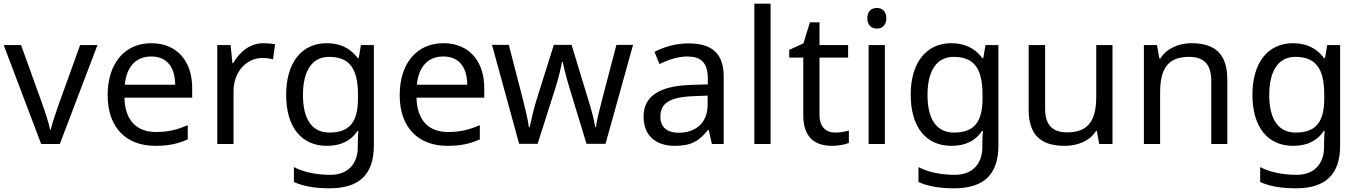

<svg xmlns="http://www.w3.org/2000/svg" viewBox="-20 -780 7364 1040"><path d="M203 0H304L508 -536H414L300 -220C285 -177 262 -111 255 -78H251C245 -111 224 -176 208 -220L94 -536H0Z M800 -546C658 -546 563 -440 563 -264C563 -85 668 10 821 10C894 10 942 -1 997 -25V-102C941 -78 893 -65 825 -65C718 -65 657 -130 654 -251H1021V-304C1021 -450 937 -546 800 -546ZM799 -474C888 -474 928 -412 929 -321H656C665 -417 715 -474 799 -474Z M1407 -546C1332 -546 1277 -497 1243 -438H1239L1229 -536H1157V0H1245V-286C1245 -394 1318 -466 1401 -466C1419 -466 1442 -463 1459 -459L1470 -540C1452 -544 1427 -546 1407 -546Z M1750 -546C1612 -546 1530 -438 1530 -267C1530 -92 1612 10 1751 10C1824 10 1880 -16 1917 -71H1921C1920 -59 1918 -21 1918 -5V16C1918 110 1862 167 1770 167C1693 167 1623 152 1572 125V206C1623 229 1687 240 1765 240C1929 240 2005 162 2005 9V-536H1935L1923 -465H1918C1878 -520 1820 -546 1750 -546ZM1762 -472C1870 -472 1919 -413 1919 -267V-246C1919 -117 1872 -62 1764 -62C1670 -62 1621 -134 1621 -266C1621 -398 1672 -472 1762 -472Z M2382 -546C2240 -546 2145 -440 2145 -264C2145 -85 2250 10 2403 10C2476 10 2524 -1 2579 -25V-102C2523 -78 2475 -65 2407 -65C2300 -65 2239 -130 2236 -251H2603V-304C2603 -450 2519 -546 2382 -546ZM2381 -474C2470 -474 2510 -412 2511 -321H2238C2247 -417 2297 -474 2381 -474Z M3065 -303 3157 -1H3260L3409 -537H3319L3244 -251C3228 -190 3212 -125 3208 -92H3204C3199 -130 3182 -189 3168 -235L3076 -537H2980L2885 -235C2871 -191 2856 -124 2849 -91H2845C2840 -129 2825 -193 2810 -251L2736 -537H2645L2792 -1H2892L2988 -302C3006 -358 3019 -415 3024 -445H3028C3034 -415 3048 -358 3065 -303Z M3708 -545C3638 -545 3572 -524 3525 -499L3552 -433C3596 -454 3647 -474 3703 -474C3773 -474 3814 -444 3814 -355V-323L3723 -320C3548 -315 3466 -256 3466 -149C3466 -40 3538 10 3635 10C3725 10 3768 -17 3815 -76H3819L3836 0H3900V-365C3900 -490 3838 -545 3708 -545ZM3734 -259 3813 -262V-214C3813 -110 3745 -61 3655 -61C3597 -61 3557 -88 3557 -148C3557 -216 3600 -254 3734 -259Z M4154 0V-760H4066V0Z M4503 -62C4454 -62 4419 -93 4419 -158V-468H4574V-536H4419V-659H4367L4332 -545L4255 -510V-468H4331V-156C4331 -26 4404 10 4488 10C4520 10 4559 3 4578 -6V-73C4561 -67 4529 -62 4503 -62Z M4730 -737C4701 -737 4678 -720 4678 -681C4678 -643 4701 -625 4730 -625C4757 -625 4781 -643 4781 -681C4781 -720 4757 -737 4730 -737ZM4773 -536H4685V0H4773Z M5133 -546C4995 -546 4913 -438 4913 -267C4913 -92 4995 10 5134 10C5207 10 5263 -16 5300 -71H5304C5303 -59 5301 -21 5301 -5V16C5301 110 5245 167 5153 167C5076 167 5006 152 4955 125V206C5006 229 5070 240 5148 240C5312 240 5388 162 5388 9V-536H5318L5306 -465H5301C5261 -520 5203 -546 5133 -546ZM5145 -472C5253 -472 5302 -413 5302 -267V-246C5302 -117 5255 -62 5147 -62C5053 -62 5004 -134 5004 -266C5004 -398 5055 -472 5145 -472Z M6006 -536H5918V-257C5918 -132 5879 -63 5760 -63C5679 -63 5641 -105 5641 -191V-536H5552V-185C5552 -49 5618 10 5747 10C5816 10 5882 -15 5917 -71H5921L5934 0H6006Z M6434 -546C6366 -546 6300 -519 6265 -463H6260L6247 -536H6176V0H6264V-278C6264 -403 6302 -472 6421 -472C6503 -472 6541 -429 6541 -343V0H6628V-349C6628 -487 6562 -546 6434 -546Z M6984 -546C6846 -546 6764 -438 6764 -267C6764 -92 6846 10 6985 10C7058 10 7114 -16 7151 -71H7155C7154 -59 7152 -21 7152 -5V16C7152 110 7096 167 7004 167C6927 167 6857 152 6806 125V206C6857 229 6921 240 6999 240C7163 240 7239 162 7239 9V-536H7169L7157 -465H7152C7112 -520 7054 -546 6984 -546ZM6996 -472C7104 -472 7153 -413 7153 -267V-246C7153 -117 7106 -62 6998 -62C6904 -62 6855 -134 6855 -266C6855 -398 6906 -472 6996 -472Z"/></svg>

Font: Noto Sans Tifinagh Agraw Imazighen
Style: Regular
Weight: 400
Designer: JamraPatel
Foundry: JamraPatel LLC
Version: Version 2.006